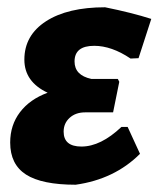

<svg xmlns="http://www.w3.org/2000/svg" viewBox="-20 -498 436 528"><path d="M188 10Q95 10 51.5 -18Q8 -46 8 -106Q8 -154 35 -189.5Q62 -225 111 -243Q47 -273 47 -334Q47 -401 106.5 -439.5Q166 -478 269 -478Q343 -463 396 -446L361 -338L339 -337Q287 -372 239 -372Q185 -372 185 -329Q185 -291 231 -281H304L308 -273L291 -189H214Q188 -189 171.5 -174Q155 -159 155 -136Q155 -95 204 -95Q257 -95 314 -149H331L365 -75Q295 -5 188 10Z"/></svg>

Font: Alegreya Sans ExtraBold
Style: Italic
Weight: 800
Italic angle: -7°
Designer: Juan Pablo del Peral
Foundry: Huerta Tipografica
Version: Version 2.007